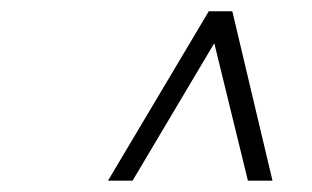

<svg xmlns="http://www.w3.org/2000/svg" viewBox="-20 -670 558 343"><path d="M362.8 -592.8 216.8 -347.2H172.9L353 -649.9H395L466.8 -347.2H422.9Z"/></svg>

Font: Linux Libertine
Style: Italic
Weight: 400
Italic angle: -12°
Designer: Philipp H. Poll
Foundry: Philipp H. Poll
Version: Version 5.1.6 ; ttfautohint (v0.9)